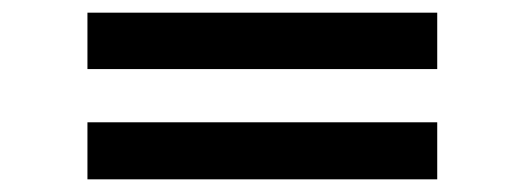

<svg xmlns="http://www.w3.org/2000/svg" viewBox="-20 -414 828 303"><path d="M670 -394V-305H118V-394ZM670 -221V-131H118V-221Z"/></svg>

Font: GFS Neohellenic Rg
Style: Bold
Weight: 700
Designer: Designed by Takis Katsoulidis and George D. Matthiopoulos.
Foundry: Designed by Takis Katsoulidis and George D. Matthiopoulos.
Version: Version 1.0